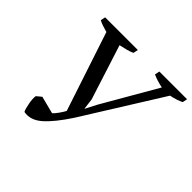

<svg xmlns="http://www.w3.org/2000/svg" viewBox="-167 -893 1092 1092"><g transform="rotate(45 379.0 -346.5)"><path d="M609 -646Q563 -655 529 -671L535 -700H758L752 -671Q738 -664 719 -657.5Q700 -651 675 -646L379 -172Q317 -77 264.5 -30.5Q212 16 155 5Q150 -4 146.5 -18Q143 -32 140 -47Q137 -62 136 -77Q135 -92 137 -104L166 -128L271 -101Q276 -105 283 -113Q290 -121 297 -131Q304 -141 310.5 -151Q317 -161 321 -169L163 -646Q146 -651 128 -656.5Q110 -662 93 -671L99 -700H362L356 -671Q339 -663 316.5 -657Q294 -651 269 -646L375 -315L383 -251H385L419 -317Z"/></g></svg>

Font: PTSerifItalic
Style: Italic
Weight: 400
Italic angle: -12°
Designer: A.Korolkova, O.Umpeleva, V.Yefimov
Foundry: ParaType Ltd
Version: Version 1.000W OFL